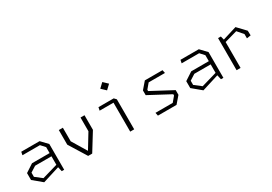

<svg xmlns="http://www.w3.org/2000/svg" viewBox="27 -1673 3666 2590"><g transform="rotate(-30 1860.0 -378.0)"><path d="M467 -88V-386L407.5 -451H135L145 -500H430.5L525 -401V0H487ZM68.5 -104V-211.5L193 -293H491.5V-243H212.5L123.5 -186.5V-121.5L226.5 -41.5L491.5 -118V-77L207.5 11.5Z M730 -272.5V-500H793V-288.5L940 -45H921L1068 -286.5V-500H1130V-272.5L961.5 0H898.5Z M1553.5 -469 1576.5 -451H1337.5L1347.5 -500H1585L1615.5 -467.5V0H1553.5ZM1493 -703 1561.5 -768 1630 -703 1561.5 -638Z M1975 -49H2244L2309 -126.5V-146.5L1980 -322V-395.5L2070 -500H2345L2355 -451H2101L2036 -373.5V-353.5L2365 -178V-104.5L2275 0H1985Z M2947 -88V-386L2887.5 -451H2615L2625 -500H2910.5L3005 -401V0H2967ZM2548.5 -104V-211.5L2673 -293H2971.5V-243H2692.5L2603.5 -186.5V-121.5L2706.5 -41.5L2971.5 -118V-77L2687.5 11.5Z M3546.5 -368.5 3469 -458.5 3230 -391V-432L3488 -511.5L3607.5 -386L3609.5 -312.5L3546.5 -302.5ZM3210.5 -500H3254L3272.5 -426.5V0H3210.5Z"/></g></svg>

Font: Monaspace Krypton Var
Style: Regular
Weight: 400
Designer: Riley Cran and the Lettermatic Team
Version: Version 1.101 (Monaspace Krypton Var)